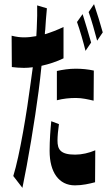

<svg xmlns="http://www.w3.org/2000/svg" viewBox="-20 -835 540 925"><path d="M206 -795 159 -809C160 -784 159 -739 157 -697C156 -686 156 -674 155 -661C134 -657 114 -655 96 -655C78 -655 60 -657 36 -663L37 -512C55 -510 73 -508 95 -508C108 -508 123 -509 138 -511L128 -438C110 -299 75 -86 44 13L88 70C114 -54 148 -257 166 -396C171 -435 176 -477 180 -518C216 -526 253 -538 286 -554V-705C257 -691 226 -679 196 -670C196 -678 197 -685 198 -692C199 -715 203 -764 206 -795ZM219 -108C219 -6 263 58 341 58C378 58 411 50 438 43L439 -111C409 -98 374 -90 342 -90C270 -90 257 -116 257 -158C257 -178 260 -211 264 -237L227 -251C223 -213 219 -159 219 -108ZM254 -352C285 -360 315 -363 346 -363C376 -363 405 -356 431 -350L432 -495C405 -501 374 -504 345 -504C313 -504 280 -499 254 -493ZM351 -729C365 -690 382 -631 392 -590L419 -630C409 -665 390 -730 378 -767ZM407 -777C421 -739 437 -680 448 -639L475 -679C466 -713 446 -777 433 -815Z"/></svg>

Font: 寒蝉无机体 CompactMedium
Style: Regular
Weight: 500
Width: 3
Designer: ChillTanhei {Warren2060}; 
Source Han Sans {Ryoko NISHIZUKA 西塚涼子 (kana, bopomofo & ideographs); Paul D. Hunt (Latin, Gre
Foundry: ChillType&Adobe
Version: Version 1.000;Glyphs 3.1.1 (3135)